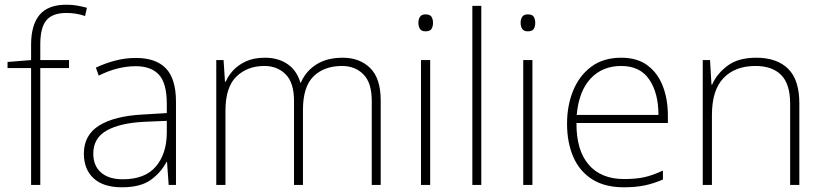

<svg xmlns="http://www.w3.org/2000/svg" viewBox="-20 -836 3496 815"><path d="M273 -547H151V-51H112V-547H12V-573L112 -581V-647Q112 -730 148 -773Q184 -816 262 -816Q288 -816 309 -812Q330 -808 349 -803L341 -768Q304 -781 262 -781Q203 -781 177 -750Q151 -719 151 -648V-581H273Z M557 -590Q642 -590 684.5 -545.5Q727 -501 727 -404V-51H696L689 -149H687Q663 -103 619.5 -72Q576 -41 497 -41Q419 -41 377.5 -79Q336 -117 336 -184Q336 -263 401.5 -303.5Q467 -344 588 -350L688 -356V-396Q688 -482 655 -518.5Q622 -555 556 -555Q479 -555 399 -515L387 -549Q425 -567 468 -578.5Q511 -590 557 -590ZM592 -319Q490 -314 433 -282Q376 -250 376 -184Q376 -132 409 -103.5Q442 -75 501 -75Q595 -75 641 -128.5Q687 -182 688 -270V-323Z M1435 -591Q1507 -591 1551.5 -547Q1596 -503 1596 -410V-51H1558V-408Q1558 -485 1522.5 -520.5Q1487 -556 1432 -556Q1356 -556 1311 -512Q1266 -468 1266 -370V-51H1228V-408Q1228 -485 1192.5 -520.5Q1157 -556 1102 -556Q1030 -556 983.5 -511Q937 -466 937 -366V-51H898V-581H929L935 -489H938Q949 -515 970.5 -538Q992 -561 1025 -576Q1058 -591 1105 -591Q1161 -591 1200.5 -564Q1240 -537 1255 -485H1257Q1278 -534 1323 -562.5Q1368 -591 1435 -591Z M1786 -775Q1805 -775 1811.5 -765Q1818 -755 1818 -739Q1818 -723 1811.5 -713Q1805 -703 1786 -703Q1770 -703 1763 -713Q1756 -723 1756 -739Q1756 -755 1763 -765Q1770 -775 1786 -775ZM1806 -581V-51H1767V-581Z M2023 -51H1985V-811H2023Z M2220 -775Q2239 -775 2245.5 -765Q2252 -755 2252 -739Q2252 -723 2245.5 -713Q2239 -703 2220 -703Q2204 -703 2197 -713Q2190 -723 2190 -739Q2190 -755 2197 -765Q2204 -775 2220 -775ZM2240 -581V-51H2201V-581Z M2617 -591Q2685 -591 2728.5 -558.5Q2772 -526 2793.5 -470.5Q2815 -415 2815 -345V-314H2427Q2426 -199 2478.5 -137.5Q2531 -76 2629 -76Q2678 -76 2713.5 -83.5Q2749 -91 2794 -112V-74Q2755 -57 2716.5 -49Q2678 -41 2628 -41Q2547 -41 2493.5 -75Q2440 -109 2413.5 -170Q2387 -231 2387 -311Q2387 -388 2413 -451.5Q2439 -515 2490 -553Q2541 -591 2617 -591ZM2617 -556Q2537 -556 2487 -502.5Q2437 -449 2428 -348H2775Q2775 -441 2736 -498.5Q2697 -556 2617 -556Z M3190 -591Q3278 -591 3325.5 -544Q3373 -497 3373 -398V-51H3334V-396Q3334 -479 3296 -517.5Q3258 -556 3187 -556Q3100 -556 3051 -504.5Q3002 -453 3002 -348V-51H2963V-581H2994L3000 -477H3003Q3022 -522 3067.5 -556.5Q3113 -591 3190 -591Z"/></svg>

Font: Noto Sans Tamil UI ExtraLight
Style: Regular
Weight: 200
Designer: Jelle Bosma - Monotype Design Team
Foundry: Monotype Imaging Inc.
Version: Version 2.004; ttfautohint (v1.8.4.7-5d5b)